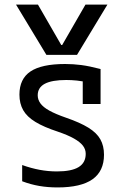

<svg xmlns="http://www.w3.org/2000/svg" viewBox="-20 -810 540 840"><path d="M50 -790H146L248 -613H252L354 -790H450L317 -570H183ZM232 10Q189 10 151.5 3.5Q114 -3 77 -17V-88Q116 -74 153.5 -67Q191 -60 229 -60Q293 -60 324 -79Q355 -98 355 -137Q355 -157 342.5 -173Q330 -189 303.5 -204Q277 -219 233 -234Q172 -254 135 -276.5Q98 -299 81.5 -328Q65 -357 65 -396Q65 -465 113.5 -497.5Q162 -530 265 -530Q300 -530 335 -525.5Q370 -521 420 -508V-355H342V-495L378 -447Q341 -455 317 -457.5Q293 -460 270 -460Q207 -460 176 -443.5Q145 -427 145 -393Q145 -374 157 -357.5Q169 -341 196 -326Q223 -311 269 -295Q330 -274 366.5 -251.5Q403 -229 419 -200.5Q435 -172 435 -133Q435 -61 384.5 -25.5Q334 10 232 10Z"/></svg>

Font: M PLUS Code Latin
Style: Regular
Weight: 400
Designer: Coji Morishita
Foundry: UNDERFOREST DESIGN
Version: Version 1.002; ttfautohint (v1.8.3)